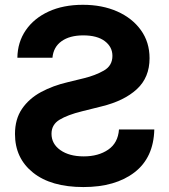

<svg xmlns="http://www.w3.org/2000/svg" viewBox="-20 -757 695 788"><path d="M322.3 10.7Q189.5 10.7 115.5 -48.6Q41.5 -107.9 41.5 -207Q41.5 -268.1 70.3 -310.3Q99.1 -352.5 148.4 -379.2Q197.8 -405.8 258.8 -419.9L324.7 -436Q371.1 -447.3 406.2 -467.3Q441.4 -487.3 441.4 -527.8Q441.4 -564.5 410.2 -588.1Q378.9 -611.8 321.8 -611.8Q266.1 -611.8 232.7 -587.9Q199.2 -564 195.3 -520H51.3Q52.2 -584 85.9 -633.1Q119.6 -682.1 179.7 -709.7Q239.7 -737.3 320.3 -737.3Q399.4 -737.3 461.2 -710Q522.9 -682.6 558.3 -633.3Q593.8 -584 593.8 -518.1Q593.8 -439 541.5 -390.9Q489.3 -342.8 397 -320.3L316.9 -300.3Q257.3 -285.6 224.4 -265.6Q191.4 -245.6 191.4 -208Q191.4 -166.5 227.8 -140.9Q264.2 -115.2 323.7 -115.2Q383.8 -115.2 424.1 -142.8Q464.4 -170.4 468.3 -225.6H613.3Q610.4 -109.9 532 -49.6Q453.6 10.7 322.3 10.7Z"/></svg>

Font: Inter-Bold
Style: Bold
Weight: 700
Designer: Rasmus Andersson
Foundry: rsms
Version: Version 4.000;git-a52131595